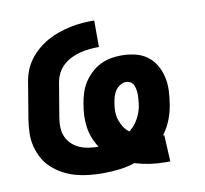

<svg xmlns="http://www.w3.org/2000/svg" viewBox="-65 -599 724 677"><g transform="rotate(-10 297.0 -260.0)"><path d="M474 8Q446 8 419 4Q392 0 366 -8Q339 1 310 4.5Q281 8 252 8Q227 8 202.5 5.5Q178 3 154.5 -3.5Q131 -10 110.5 -21Q90 -32 72.5 -47.5Q55 -63 43.5 -83.5Q32 -104 26 -127Q20 -150 20.5 -175Q21 -200 25 -225L46 -351Q49 -372 56.5 -392.5Q64 -413 77.5 -431.5Q91 -450 108.5 -465Q126 -480 146 -491Q166 -502 187 -509Q208 -516 229.5 -520.5Q251 -525 272 -526.5Q293 -528 314 -528V-433Q298 -433 281.5 -431.5Q265 -430 248.5 -426Q232 -422 216 -414.5Q200 -407 186.5 -395Q173 -383 165 -367.5Q157 -352 154 -335L133 -210Q130 -192 131 -174.5Q132 -157 139 -142Q146 -127 158 -116Q170 -105 185 -98.5Q200 -92 217 -89.5Q234 -87 252 -87Q241 -103 233.5 -122Q226 -141 223 -161.5Q220 -182 221 -203.5Q222 -225 226 -247Q229 -265 235 -284Q241 -303 252 -320Q263 -337 278 -351Q293 -365 311 -374Q329 -383 348.5 -386.5Q368 -390 386 -390Q411 -390 435 -384.5Q459 -379 477.5 -365.5Q496 -352 508 -332Q520 -312 525.5 -288.5Q531 -265 530 -240.5Q529 -216 525 -191Q521 -164 510.5 -137Q500 -110 482 -86Q483 -86 484.5 -86.5Q486 -87 487 -87L492 8ZM368 -121Q388 -136 400.5 -159Q413 -182 417 -206Q418 -216 419 -225Q420 -234 420 -243Q420 -252 418.5 -261Q417 -270 413.5 -278Q410 -286 402.5 -290.5Q395 -295 386 -295Q376 -295 365.5 -288.5Q355 -282 348.5 -272.5Q342 -263 339 -252.5Q336 -242 334 -231Q331 -215 331 -199.5Q331 -184 335.5 -169.5Q340 -155 348 -142.5Q356 -130 368 -121Z"/></g></svg>

Font: Iosevka QP
Style: Bold Italic
Weight: 700
Italic angle: -9°
Designer: Belleve Invis
Foundry: Belleve Invis
Version: Version 20.0.0; ttfautohint (v1.8.4)